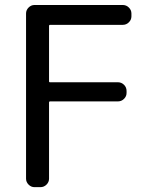

<svg xmlns="http://www.w3.org/2000/svg" viewBox="-20 -775 612 774"><path d="M85 -720.7Q85 -734.4 95.2 -744.6Q105.5 -754.9 119.1 -754.9H474.6Q489.3 -754.9 499.5 -744.6Q509.8 -734.4 509.8 -720.7V-709Q509.8 -695.3 499.5 -685.1Q489.3 -674.8 474.6 -674.8H181.6Q177.7 -674.8 177.7 -669.9V-447.3Q177.7 -443.4 181.6 -443.4H455.1Q469.7 -443.4 480 -433.1Q490.2 -422.9 490.2 -408.2V-400.4Q490.2 -386.7 480 -376.5Q469.7 -366.2 455.1 -366.2H181.6Q177.7 -366.2 177.7 -361.3V-54.7Q177.7 -41 167.5 -30.8Q157.2 -20.5 142.6 -20.5H119.1Q105.5 -20.5 95.2 -30.8Q85 -41 85 -54.7Z"/></svg>

Font: Gen Jyuu GothicL Regular
Style: Regular
Weight: 400
Designer: [Source Han Sans]
Ryoko NISHIZUKA  (kana & ideographs); Paul D. Hunt (Latin, Greek & Cyrillic); Wenlong ZHANG  (bopomofo
Version: Version 1.002.20150607